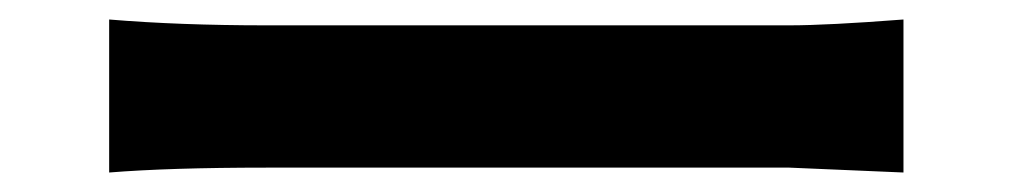

<svg xmlns="http://www.w3.org/2000/svg" viewBox="-20 -483 1040 197"><path d="M907 -306 790 -311H253Q154 -311 92 -306V-463Q164 -457 253 -457H790Q829 -457 907 -463Z"/></svg>

Font: Swei Fan Sans CJK TC
Style: Bold
Weight: 700
Version: Version 2.130